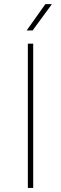

<svg xmlns="http://www.w3.org/2000/svg" viewBox="-20 -926 301 946"><path d="M143.6 -710.9C143.6 -710.9 117.2 -710.9 117.2 -710.9C117.2 -710.9 117.2 0 117.2 0C117.2 0 143.6 0 143.6 0C143.6 0 143.6 -710.9 143.6 -710.9ZM111.3 -775.9C111.3 -775.9 140.6 -775.9 140.6 -775.9C140.6 -775.9 235.8 -905.8 235.8 -905.8C235.8 -905.8 203.6 -905.8 203.6 -905.8C203.6 -905.8 111.3 -775.9 111.3 -775.9Z"/></svg>

Font: WOX
Style: Regular
Weight: 500
Designer: Google
Foundry: ""
Version: ""